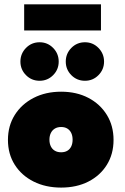

<svg xmlns="http://www.w3.org/2000/svg" viewBox="-20 -838 566 870"><path d="M257 12Q187 12 132.5 -15.2Q78 -42.5 47 -91.2Q16 -140 16 -204Q16 -268 47 -317.2Q78 -366.5 132.5 -394.5Q187 -422.5 257 -422.5Q327 -422.5 380.5 -394.5Q434 -366.5 464.2 -317.2Q494.5 -268 494.5 -204Q494.5 -140 464.2 -91.2Q434 -42.5 380.5 -15.2Q327 12 257 12ZM257 -148Q273.5 -148 285 -154.8Q296.5 -161.5 302.8 -174.5Q309 -187.5 309 -205Q309 -222.5 302.8 -235.5Q296.5 -248.5 285 -255.5Q273.5 -262.5 257 -262.5Q240.5 -262.5 228.8 -255.5Q217 -248.5 210.5 -235.5Q204 -222.5 204 -205Q204 -187.5 210.5 -174.5Q217 -161.5 228.8 -154.8Q240.5 -148 257 -148ZM365 -472Q328.5 -472 303.2 -497.5Q278 -523 278 -559Q278 -595 303.2 -620.8Q328.5 -646.5 365 -646.5Q401 -646.5 426.2 -620.8Q451.5 -595 451.5 -559Q451.5 -523 426.2 -497.5Q401 -472 365 -472ZM159.5 -472Q123 -472 97.8 -497.5Q72.5 -523 72.5 -559Q72.5 -595 97.8 -620.8Q123 -646.5 159.5 -646.5Q195.5 -646.5 220.8 -620.8Q246 -595 246 -559Q246 -523 220.8 -497.5Q195.5 -472 159.5 -472ZM89.5 -700V-818.5H437.5V-700Z"/></svg>

Font: League Spartan Thin Black
Style: Regular
Weight: 900
Version: Version 2.002